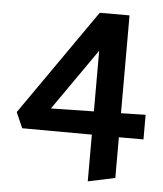

<svg xmlns="http://www.w3.org/2000/svg" viewBox="-48 -515 594 700"><g transform="rotate(5 249.5 -165.0)"><path d="M488 -27H398V122L299 143V-28L44 -29L19 -86L289 -473H398V-115L488 -117ZM299 -113V-335L142 -110Z"/></g></svg>

Font: Ysabeau SC
Style: Bold
Weight: 700
Designer: Christian Thalmann (Catharsis Fonts)
Version: Version 0.003